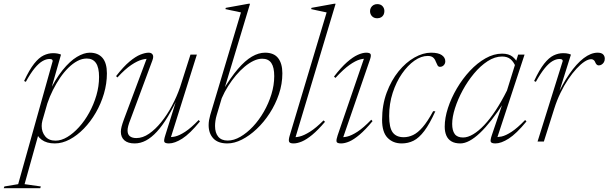

<svg xmlns="http://www.w3.org/2000/svg" viewBox="-98 -740 3183 1004"><path d="M123.5 -108.5Q121.5 -101.5 120.8 -94.5Q120 -87.5 120 -81Q120 -49.5 138.5 -27Q157 -4.5 192.5 -4.5Q222.5 -4.5 254 -23.5Q285.5 -42.5 315.2 -75.2Q345 -108 368.5 -150.8Q392 -193.5 406 -241.2Q420 -289 420 -337.5Q420 -387 403.8 -410.5Q387.5 -434 355.5 -434Q331 -434 307 -421.2Q283 -408.5 259.8 -385.8Q236.5 -363 216.2 -333.2Q196 -303.5 178.8 -269.2Q161.5 -235 149.5 -199ZM89 -56.5 108 -54.5 30.5 223 115.5 235 112.5 244H-78.5L-75 235L-3 223L177.5 -420.5Q177.5 -427 173.2 -429.2Q169 -431.5 160 -431.5Q143.5 -431.5 124.2 -420.5Q105 -409.5 83.2 -383.2Q61.5 -357 37 -312L28 -316.5Q55.5 -375.5 80.5 -407Q105.5 -438.5 130 -450.2Q154.5 -462 179.5 -462Q192 -462 202.8 -460Q213.5 -458 221 -454.5L161 -244L154.5 -249.5Q191 -326 229.2 -373.2Q267.5 -420.5 304.2 -442.5Q341 -464.5 371.5 -464.5Q414.5 -464.5 437.8 -437.5Q461 -410.5 461 -356.5Q461 -303 445.5 -250.2Q430 -197.5 402.8 -150.5Q375.5 -103.5 340.5 -67.5Q305.5 -31.5 266.5 -10.8Q227.5 10 188.5 10Q146 10 120 -9.2Q94 -28.5 89 -56.5Z M766.5 -33 830.5 -237 839 -243Q808.5 -178 779.8 -130.2Q751 -82.5 722.5 -51.5Q694 -20.5 665.2 -5.2Q636.5 10 606 10Q571 10 552.5 -6.2Q534 -22.5 534 -51Q534 -63 537.8 -77.8Q541.5 -92.5 550.5 -117L673.5 -445.5L685.5 -431.5Q669.5 -434.5 645.2 -428.2Q621 -422 588.8 -400.5Q556.5 -379 516 -335L509 -342Q547.5 -391.5 579.2 -418Q611 -444.5 636.2 -454.5Q661.5 -464.5 679.5 -464.5Q694 -464.5 700.2 -454.5Q706.5 -444.5 699 -424.5L585 -117.5Q576 -95 572.5 -81.2Q569 -67.5 569 -58Q569 -37 581.2 -27.5Q593.5 -18 615 -18Q648.5 -18 681.5 -40.8Q714.5 -63.5 745.2 -101.5Q776 -139.5 801.2 -187Q826.5 -234.5 843.5 -283.5L898 -454.5H931.5L791.5 -9L779 -24Q795.5 -21.5 817.5 -26.2Q839.5 -31 870 -50.8Q900.5 -70.5 941 -112.5L947.5 -105Q895 -40.5 855.2 -15.2Q815.5 10 785.5 10Q764.5 10 761.2 1.5Q758 -7 766.5 -33Z M1035 -137.5Q1030.5 -122.5 1028.5 -108.2Q1026.5 -94 1026.5 -81Q1026.5 -45.5 1043.2 -25.2Q1060 -5 1092.5 -5Q1125 -5 1159 -24.8Q1193 -44.5 1224.8 -78.2Q1256.5 -112 1281.5 -155.5Q1306.5 -199 1321.2 -246.8Q1336 -294.5 1336 -342Q1336 -388 1320.8 -410.5Q1305.5 -433 1273 -433Q1251.5 -433 1228.2 -422Q1205 -411 1181.5 -391.5Q1158 -372 1136 -346Q1114 -320 1094.8 -289.5Q1075.5 -259 1061.5 -226.5ZM1162 -675Q1152.5 -677.5 1139 -680.2Q1125.5 -683 1110.2 -686Q1095 -689 1080.5 -692.5L1083 -699L1201.5 -720.5H1209.5L1072.5 -265.5H1066.5Q1108.5 -335.5 1146.2 -379.5Q1184 -423.5 1219.2 -444Q1254.5 -464.5 1288 -464.5Q1334.5 -464.5 1356.5 -436Q1378.5 -407.5 1378.5 -356.5Q1378.5 -301 1360.5 -247.8Q1342.5 -194.5 1312.2 -147.8Q1282 -101 1244.2 -65.5Q1206.5 -30 1167 -10Q1127.5 10 1091 10Q1042 10 1017.5 -16.2Q993 -42.5 993 -85.5Q993 -98.5 995.2 -111.8Q997.5 -125 1001.5 -139Z M1610 -675Q1601 -677 1587.5 -679.8Q1574 -682.5 1558.8 -685.8Q1543.5 -689 1529 -692.5L1531 -699L1649.5 -720.5H1657L1443.5 -9.5L1429.5 -23.5Q1445.5 -20.5 1468.5 -26Q1491.5 -31.5 1523 -51.2Q1554.5 -71 1594 -110.5L1601.5 -103Q1565 -60 1535 -35.2Q1505 -10.5 1480.8 -0.2Q1456.5 10 1437 10Q1417.5 10 1413.8 1.2Q1410 -7.5 1416.5 -29.5Z M1667.5 -32 1810 -447.5 1823 -432Q1807 -435 1784 -428.8Q1761 -422.5 1729.8 -400.5Q1698.5 -378.5 1656 -332.5L1648.5 -339.5Q1685.5 -387.5 1716.5 -414.8Q1747.5 -442 1772.8 -453.2Q1798 -464.5 1816.5 -464.5Q1836.5 -464.5 1840 -456.5Q1843.5 -448.5 1836.5 -428L1692 -8.5L1679 -23.5Q1694.5 -20.5 1717.2 -25.8Q1740 -31 1771.2 -51.2Q1802.5 -71.5 1843.5 -114L1850 -106.5Q1812.5 -61 1782.5 -35.8Q1752.5 -10.5 1728.8 -0.2Q1705 10 1685.5 10Q1663.5 10 1661.8 0Q1660 -10 1667.5 -32ZM1837 -682Q1837 -692 1841.8 -700.2Q1846.5 -708.5 1855 -713.5Q1863.5 -718.5 1874.5 -718.5Q1892.5 -718.5 1902.2 -707.8Q1912 -697 1912 -682Q1912 -671.5 1907.8 -663Q1903.5 -654.5 1895 -649.5Q1886.5 -644.5 1874.5 -644.5Q1857.5 -644.5 1847.2 -655.2Q1837 -666 1837 -682Z M2138.5 -447.5Q2104.5 -447.5 2069.2 -422.8Q2034 -398 2004 -354.8Q1974 -311.5 1955.5 -254.8Q1937 -198 1937 -133.5Q1937 -72 1955.8 -47.2Q1974.5 -22.5 2013 -22.5Q2038 -22.5 2062.2 -34Q2086.5 -45.5 2112 -74.8Q2137.5 -104 2167 -158.5L2178.5 -158Q2148.5 -92 2120.8 -55.2Q2093 -18.5 2064.5 -4.2Q2036 10 2002.5 10Q1957 10 1928.5 -19.5Q1900 -49 1900 -113Q1900 -191 1924 -255.5Q1948 -320 1986.2 -367Q2024.5 -414 2069.2 -439.2Q2114 -464.5 2156 -464.5Q2194 -464.5 2212.2 -451.8Q2230.5 -439 2230.5 -419.5Q2230.5 -407.5 2222.5 -399Q2214.5 -390.5 2202.5 -390.5Q2194.5 -390.5 2190 -398.2Q2185.5 -406 2180.5 -418.5Q2176 -431.5 2166.5 -439.5Q2157 -447.5 2138.5 -447.5Z M2474 -33.5 2533 -207.5H2539Q2504.5 -153.5 2472.5 -112.8Q2440.5 -72 2411.8 -44.8Q2383 -17.5 2357.2 -3.8Q2331.5 10 2309.5 10Q2280.5 10 2262.5 -0.8Q2244.5 -11.5 2236 -31.2Q2227.5 -51 2227.5 -77.5Q2227.5 -123.5 2244.5 -175.5Q2261.5 -227.5 2291.2 -278Q2321 -328.5 2359.2 -369.5Q2397.5 -410.5 2440.8 -435Q2484 -459.5 2527.5 -459.5Q2562 -459.5 2581.8 -443.8Q2601.5 -428 2615.5 -399.5L2600.5 -386.5Q2589 -416 2572 -430.2Q2555 -444.5 2527.5 -444.5Q2489.5 -444.5 2451.8 -420Q2414 -395.5 2380.5 -355.2Q2347 -315 2321.5 -267.8Q2296 -220.5 2281.2 -174.2Q2266.5 -128 2266.5 -92Q2266.5 -57.5 2279.8 -39.2Q2293 -21 2323.5 -21Q2348 -21 2376.2 -37.8Q2404.5 -54.5 2434.2 -86Q2464 -117.5 2494 -163Q2524 -208.5 2553 -266.5L2598 -411L2611.5 -454.5H2645L2498.5 -9L2486 -24Q2502.5 -21.5 2524.8 -26.2Q2547 -31 2577.2 -50.8Q2607.5 -70.5 2648 -112.5L2655 -105Q2602 -40.5 2562.2 -15.2Q2522.5 10 2493 10Q2471.5 10 2468.2 1.2Q2465 -7.5 2474 -33.5Z M2844.5 -420.5Q2845 -426.5 2840.5 -429Q2836 -431.5 2827 -431.5Q2810.5 -431.5 2791.2 -420.5Q2772 -409.5 2750.5 -383.2Q2729 -357 2704 -312L2695 -316.5Q2722.5 -375.5 2747.5 -407Q2772.5 -438.5 2797 -450.2Q2821.5 -462 2846.5 -462Q2855 -462 2862.8 -461.2Q2870.5 -460.5 2876.8 -458.5Q2883 -456.5 2887.5 -454.5L2814.5 -222.5H2807.5Q2842 -299 2879.2 -353Q2916.5 -407 2954.2 -435.8Q2992 -464.5 3027 -464.5Q3046.5 -464.5 3055.5 -455.8Q3064.5 -447 3064.5 -433Q3064.5 -422.5 3060 -414.8Q3055.5 -407 3048.2 -402.5Q3041 -398 3033 -398Q3026.5 -398 3022 -402.5Q3017.5 -407 3014.5 -414.5Q3012 -422 3006.2 -426.2Q3000.5 -430.5 2993.5 -430.5Q2978 -430.5 2958.2 -417.5Q2938.5 -404.5 2916.8 -381Q2895 -357.5 2873.2 -325.2Q2851.5 -293 2832.8 -254.2Q2814 -215.5 2800.5 -172.5L2746 0H2713Z"/></svg>

Font: Newsreader 36pt ExtraLight
Style: Italic
Weight: 250
Italic angle: -17°
Designer: Hugues Gentile
Foundry: Production Type
Version: Version 1.003